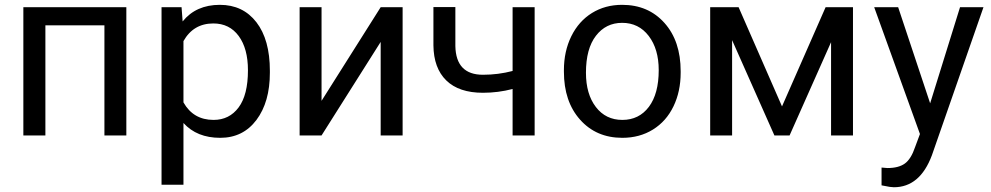

<svg xmlns="http://www.w3.org/2000/svg" viewBox="-20 -558 4084 791"><path d="M500.5 0H410.2V-453.6H167V0H76.2V-528.3H500.5Z M1091.8 -258.3Q1091.8 -137.7 1036.6 -64Q981.4 9.8 887.2 9.8Q791 9.8 735.8 -51.3V203.1H645.5V-528.3H728L732.4 -469.7Q787.6 -538.1 885.7 -538.1Q981 -538.1 1036.4 -466.3Q1091.8 -394.5 1091.8 -266.6ZM1001.5 -268.6Q1001.5 -357.9 963.4 -409.7Q925.3 -461.4 858.9 -461.4Q776.9 -461.4 735.8 -388.7V-136.2Q776.4 -64 859.9 -64Q924.8 -64 963.1 -115.5Q1001.5 -167 1001.5 -268.6Z M1548.3 -528.3H1638.7V0H1548.3V-385.3L1304.7 0H1214.4V-528.3H1304.7V-142.6Z M2182.6 0H2091.8V-191.4Q2032.2 -175.8 1969.7 -175.8Q1870.6 -175.8 1818.6 -226.6Q1766.6 -277.3 1765.6 -371.1V-528.8H1856V-368.2Q1858.4 -250 1969.7 -250Q2032.2 -250 2091.8 -265.6V-528.3H2182.6Z M2303.2 -269Q2303.2 -346.7 2333.7 -408.7Q2364.3 -470.7 2418.7 -504.4Q2473.1 -538.1 2543 -538.1Q2650.9 -538.1 2717.5 -463.4Q2784.2 -388.7 2784.2 -264.6V-258.3Q2784.2 -181.2 2754.6 -119.9Q2725.1 -58.6 2670.2 -24.4Q2615.2 9.8 2543.9 9.8Q2436.5 9.8 2369.9 -64.9Q2303.2 -139.6 2303.2 -262.7ZM2394 -258.3Q2394 -170.4 2434.8 -117.2Q2475.6 -64 2543.9 -64Q2612.8 -64 2653.3 -117.9Q2693.8 -171.9 2693.8 -269Q2693.8 -356 2652.6 -409.9Q2611.3 -463.9 2543 -463.9Q2476.1 -463.9 2435.1 -410.6Q2394 -357.4 2394 -258.3Z M3201.7 -119.6 3381.3 -528.3H3494.1V0H3403.8V-384.3L3232.9 0H3170.4L2996.1 -392.6V0H2905.8V-528.3H3022.9Z M3812 -132.3 3935.1 -528.3H4031.7L3819.3 81.5Q3770 213.4 3662.6 213.4L3645.5 211.9L3611.8 205.6V132.3L3636.2 134.3Q3682.1 134.3 3707.8 115.7Q3733.4 97.2 3750 47.9L3770 -5.9L3581.5 -528.3H3680.2Z"/></svg>

Font: Roboto-ThirdPerson-AD3FC
Style: ThirdPerson-AD3FC
Weight: 400
Designer: Google
Version: Version 2.137; 2017